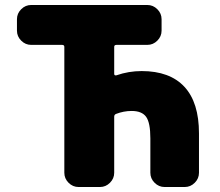

<svg xmlns="http://www.w3.org/2000/svg" viewBox="-20 -750 881 770"><path d="M548 -465Q661 -465 719.5 -402Q778 -339 778 -215V-57Q778 -34 761 -17Q744 0 721 0H640Q617 0 600 -17Q583 -34 583 -57V-195Q583 -258 566 -281.5Q549 -305 508 -305Q476 -305 445 -293Q438 -290 438 -282V-57Q438 -34 421 -17Q404 0 381 0H295Q272 0 255 -17Q238 -34 238 -57V-562Q238 -570 229 -570H105Q82 -570 65 -587Q48 -604 48 -627V-673Q48 -696 65 -713Q82 -730 105 -730H571Q594 -730 611 -713Q628 -696 628 -673V-627Q628 -604 611 -587Q594 -570 571 -570H447Q438 -570 438 -562V-454Q438 -446 447 -448Q496 -465 548 -465Z"/></svg>

Font: Rounded Mplus 1c Black
Style: Regular
Weight: 900
Version: Version 1.059.20150529